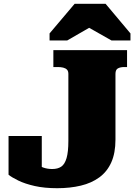

<svg xmlns="http://www.w3.org/2000/svg" viewBox="-20 -974 717 1011"><path d="M261 -710H649V-621H634Q614 -621 601 -614Q588 -607 588 -585V-239Q588 -168 566 -119Q544 -70 503 -40Q462 -10 405.5 3.5Q349 17 281 17Q214 17 163 5.5Q112 -6 77 -23Q42 -40 25 -54V-258H200V-61Q183 -66 167.5 -78.5Q152 -91 141.5 -105Q131 -119 130.5 -128Q130 -137 142 -134Q152 -124 168.5 -112Q185 -100 207 -92Q229 -84 255 -84Q284 -84 302.5 -96.5Q321 -109 330.5 -141.5Q340 -174 340 -232V-585Q340 -600 332.5 -607.5Q325 -615 312.5 -618Q300 -621 285 -621H261ZM536 -954H373L241 -798V-761H334L497 -855H401L567 -761H667V-798Z"/></svg>

Font: Roboto Serif 20pt Black
Style: Regular
Weight: 900
Version: Version 1.008